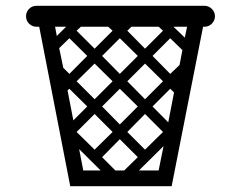

<svg xmlns="http://www.w3.org/2000/svg" viewBox="-20 -643 831 662"><path d="M685.1 -623Q699.7 -623 710.4 -612.3Q721.2 -601.6 721.2 -586.9Q721.2 -572.3 710.4 -561.5Q699.7 -550.8 685.1 -550.8H680.2L571.8 -1H222.2L115.2 -550.8H106Q90.8 -550.8 80.3 -561.3Q69.8 -571.8 69.8 -586.9Q69.8 -602.1 80.3 -612.5Q90.8 -623 106 -623ZM368.2 -537.1 353 -550.8H258.8L244.1 -537.1L306.2 -475.1ZM212.9 -331.1 232.9 -228 280.8 -275.9 219.2 -336.9ZM244.1 -362.8 306.2 -300.8 368.2 -362.8 306.2 -423.8ZM393.1 -336.9 332 -275.9 393.1 -213.9 455.1 -275.9ZM418.9 -362.8 480 -300.8 542 -362.8 480 -423.8ZM393.1 -388.2 455.1 -450.2 393.1 -511.2 332 -450.2ZM219.2 -511.2 184.1 -477.1 198.2 -409.2 219.2 -388.2 280.8 -450.2ZM306.2 -250 244.1 -188 306.2 -127 368.2 -188ZM393.1 -163.1 332 -101.1 377.9 -55.2H408.2L455.1 -101.1ZM480 -127 542 -188 480 -250 418.9 -188ZM560.1 -221.2 580.1 -324.2 566.9 -336.9 505.9 -275.9ZM599.1 -418.9 608.9 -470.2 566.9 -511.2 505.9 -450.2 566.9 -388.2ZM542 -537.1 526.9 -550.8H433.1L418.9 -537.1L480 -475.1ZM175.8 -519 208 -550.8H169.9ZM252.9 -128.9 267.1 -55.2H327.1ZM543.9 -139.2 459 -55.2H526.9ZM617.2 -513.2 625 -550.8H578.1Z"/></svg>

Font: Modern Pictograms
Style: Normal
Weight: 400
Designer: John Caserta
Foundry: John Caserta
Version: 1.000